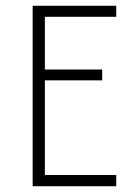

<svg xmlns="http://www.w3.org/2000/svg" viewBox="-20 -645 467 665"><path d="M93.1 0V-625H382.6V-586.8H135.4V-404.2H334V-366.7H135.4V-38.9H382.6V0Z"/></svg>

Font: Afacad Flux ExtraLight
Style: Regular
Weight: 250
Designer: Kristian Moeller
Foundry: Dicotype
Version: Version 1.100